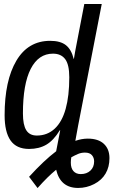

<svg xmlns="http://www.w3.org/2000/svg" viewBox="-20 -745 640 973"><path d="M283.2 -85Q251.5 -33.2 214.6 -11.7Q177.7 9.8 127.4 9.8Q63.5 9.8 33.4 -33.2Q3.4 -76.2 3.4 -161.1Q3.4 -336.9 63 -437.5Q122.6 -538.1 234.4 -538.1Q286.1 -538.1 314 -516.1Q341.8 -494.1 353.5 -446.3H354.5L360.8 -483.9L407.2 -724.6H495.6L376 -108.9L361.8 -31.2Q394.5 -42.5 424.8 -42.5Q478 -42.5 506.3 -16.1Q534.7 10.3 534.7 56.6Q534.7 101.1 515.1 134.5Q495.6 168 457.3 187.7Q418.9 207.5 376 207.5Q286.1 207.5 264.6 115.2Q221.7 149.9 170.4 208L127.4 150.9Q203.1 67.9 264.6 21.5L285.2 -85ZM96.2 -169.9Q96.2 -112.3 113 -85.2Q129.9 -58.1 166.5 -58.1Q219.7 -58.1 257.1 -92.8Q294.4 -127.4 312.7 -193.1Q331.1 -258.8 331.1 -353.5Q331.1 -418 310.1 -445.6Q289.1 -473.1 248.5 -473.1Q175.3 -473.1 135.7 -396Q96.2 -318.8 96.2 -169.9ZM457 72.8Q457 54.2 445.8 41.3Q434.6 28.3 410.2 28.3Q391.6 28.3 375 35.4Q358.4 42.5 341.3 52.2Q338.9 65.9 338.9 79.1Q338.9 107.4 352.3 122.3Q365.7 137.2 389.2 137.2Q419.4 137.2 438.2 119.6Q457 102.1 457 72.8Z"/></svg>

Font: Liberation Mono
Style: Italic
Weight: 400
Italic angle: -12°
Monospace: yes
Designer: Steve Matteson
Foundry: Ascender Corporation
Version: Version 2.1.5